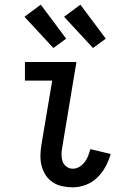

<svg xmlns="http://www.w3.org/2000/svg" viewBox="-20 -796 540 824"><path d="M293 8Q269 8 246.5 3Q224 -2 206 -14Q188 -26 176 -44.5Q164 -63 158.5 -84.5Q153 -106 153.5 -129.5Q154 -153 158 -176L204 -450H87V-530H308L247 -163Q244 -148 244 -132.5Q244 -117 248.5 -103.5Q253 -90 265 -81Q277 -72 293 -72Q307 -72 320.5 -80Q334 -88 343.5 -100.5Q353 -113 358.5 -127.5Q364 -142 368 -156L455 -135Q447 -107 433 -81Q419 -55 397.5 -34Q376 -13 348 -2.5Q320 8 293 8ZM379 -590 255 -724 325 -776 434 -630ZM209 -590 85 -724 155 -776 264 -630Z"/></svg>

Font: Iosevka Slab Medium
Style: Italic
Weight: 500
Italic angle: -9°
Monospace: yes
Designer: Belleve Invis
Foundry: Belleve Invis
Version: Version 11.1.0; ttfautohint (v1.8.3)